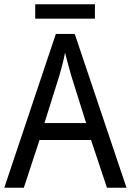

<svg xmlns="http://www.w3.org/2000/svg" viewBox="-20 -874 610 894"><path d="M422 -854H144V-787H422ZM478 0H569L328 -716H240L0 0H91L164 -222H404ZM311 -524 381 -301H187L257 -524C265 -551 276 -592 283 -629C289 -602 305 -547 311 -524Z"/></svg>

Font: Noto Sans Bengali UI SemiCondensed
Style: Regular
Weight: 400
Width: 4
Designer: Jelle Bosma - Monotype Design Team
Foundry: Monotype Imaging Inc.
Version: Version 2.003